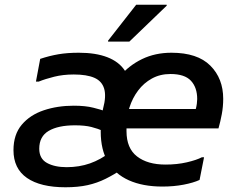

<svg xmlns="http://www.w3.org/2000/svg" viewBox="-20 -780 999 812"><path d="M667 9Q584 9 525 -17.5Q466 -44 436 -95.5Q406 -147 406 -223Q406 -290 426.5 -350Q447 -410 486 -456.5Q525 -503 580.5 -530Q636 -557 705 -557Q815 -557 869.5 -502.5Q924 -448 924 -362Q924 -329 918 -297Q912 -265 904 -237H477V-319H808Q811 -330 812.5 -341.5Q814 -353 814 -361Q814 -410 787.5 -438.5Q761 -467 701 -467Q657 -467 622.5 -448Q588 -429 564 -397Q540 -365 527.5 -325.5Q515 -286 515 -244V-225Q515 -153 559.5 -118.5Q604 -84 680 -84Q729 -84 770 -93.5Q811 -103 834 -115H843L824 -19Q798 -7 756.5 1Q715 9 667 9ZM257 12Q151 12 94 -27.5Q37 -67 37 -145Q37 -211 72 -252.5Q107 -294 165 -313.5Q223 -333 292 -333Q341 -333 374.5 -324.5Q408 -316 421 -311H447V-225H419Q394 -236 366.5 -243Q339 -250 297 -250Q226 -250 186 -226.5Q146 -203 146 -151Q146 -109 178.5 -91Q211 -73 262 -73Q315 -73 360.5 -89Q406 -105 447 -137L477 -133L501 -67Q463 -42 427 -24Q391 -6 350.5 3Q310 12 257 12ZM407 -276 416 -321Q430 -373 420.5 -405Q411 -437 379 -451Q347 -465 292 -465Q247 -465 209 -455.5Q171 -446 144 -435H132L150 -531Q189 -544 227 -550.5Q265 -557 313 -557Q385 -557 434 -538Q483 -519 507.5 -482Q532 -445 532 -393ZM437 -604V-608L556 -760H685V-756L527 -604Z"/></svg>

Font: Kufam Medium
Style: Italic
Weight: 500
Italic angle: -11°
Designer: Artur Schmal
Foundry: Original Type
Version: Version 1.301; ttfautohint (v1.8.3)